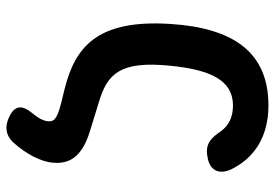

<svg xmlns="http://www.w3.org/2000/svg" viewBox="-144 -494 823 574"><g transform="rotate(90 267.0 -206.5)"><path d="M376 -63 282 -92C200 -117 161 -155 176 -304C188 -426 220 -492 295 -492C333 -492 356 -477 371 -457C392 -426 409 -410 444 -415L449 -416C485 -421 504 -447 486 -486C453 -555 389 -598 295 -598C137 -598 63 -495 51 -304C37 -83 123 -20 244 11L285 21C338 34 343 44 342 61C341 75 332 91 317 109C294 137 294 159 325 175C355 191 384 189 407 163C439 127 464 82 466 44C471 -13 435 -44 376 -63Z"/></g></svg>

Font: 寒蝉团圆体 Round
Style: Regular
Weight: 500
Designer: 寒蝉字型
Version: Version 2.700;Glyphs 3.1.1 (3135)